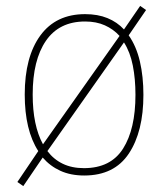

<svg xmlns="http://www.w3.org/2000/svg" viewBox="-20 -586 565 652"><path d="M467 -264Q467 -139 417.5 -64.5Q368 10 266 10Q220 10 185 -6Q150 -22 125 -51L59 46L39 32L110 -73Q64 -144 64 -265Q64 -393 117 -465.5Q170 -538 269 -538Q312 -538 345 -524.5Q378 -511 401 -486L456 -566L476 -552L417 -466Q443 -429 455 -377.5Q467 -326 467 -264ZM91 -265Q91 -160 126 -96L386 -464Q365 -487 336 -500Q307 -513 269 -513Q181 -513 136 -447.5Q91 -382 91 -265ZM440 -264Q440 -318 431 -363.5Q422 -409 401 -442L141 -73Q162 -45 193 -30Q224 -15 265 -15Q356 -15 398 -81.5Q440 -148 440 -264Z"/></svg>

Font: Noto Sans Gurmukhi UI SemiCondensed Thin
Style: Regular
Weight: 100
Width: 4
Designer: Jelle Bosma - Monotype Design Team
Foundry: Monotype Imaging Inc.
Version: Version 2.004; ttfautohint (v1.8.4.7-5d5b)